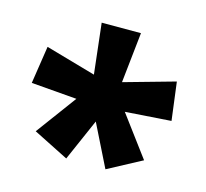

<svg xmlns="http://www.w3.org/2000/svg" viewBox="-77 -846 694 647"><g transform="rotate(15 270.5 -523.0)"><path d="M339 -760H202L222 -584L47 -634L27 -503L186 -490L82 -349L205 -287L269 -433L342 -286L460 -349L355 -490L515 -501L498 -634L320 -584Z"/></g></svg>

Font: Noto Sans Ethiopic ExtraBold
Style: Regular
Weight: 800
Designer: Monotype Design Team
Foundry: Monotype Imaging Inc.
Version: Version 2.102